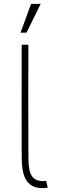

<svg xmlns="http://www.w3.org/2000/svg" viewBox="-20 -966 300 1000"><path d="M202 14C209 14 216 13 229 11L220 -24C216 -23 207 -23 203 -23C131 -23 128 -87 128 -159C127 -390 127 -542 128 -733H93C92 -603 93 -245 93 -148C93 -58 112 14 202 14ZM87 -796H118L192 -946H142Z"/></svg>

Font: Kreadon Extra Light
Style: Regular
Weight: 200
Designer: kohakuno
Foundry: StudioGnu
Version: Version 1.000;Glyphs 3.1.2 (3151)